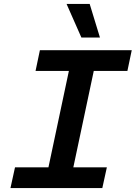

<svg xmlns="http://www.w3.org/2000/svg" viewBox="-20 -952 690 972"><path d="M203 0 351 -698H477L329 0ZM182 -698H647L625 -593H160ZM56 -105H521L498 0H33ZM486 -762H392L317 -932H434Z"/></svg>

Font: Azeret Mono Thin Medium
Style: Italic
Weight: 500
Italic angle: -12°
Version: Version 1.002